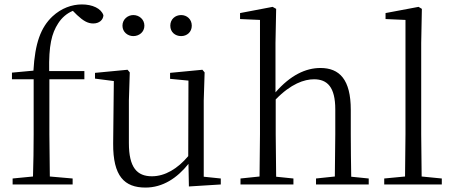

<svg xmlns="http://www.w3.org/2000/svg" viewBox="-20 -833 2050 867"><path d="M128 0H308V-27L205 -36L203 -227V-475H361V-512H202C200 -628 213 -682 243 -728C259 -753 282 -773 309 -784L328 -765C356 -739 376 -727 401 -727C428 -727 446 -743 447 -764C437 -795 397 -813 350 -813C304 -813 257 -796 217 -759C164 -709 138 -638 131 -514L34 -505V-475H132V-227C132 -164 131 -99 129 -36L37 -27V0Z M582 -670C608 -670 632 -688 632 -717C632 -746 608 -765 582 -765C557 -765 533 -746 533 -717C533 -688 557 -670 582 -670ZM798 -670C824 -670 846 -688 846 -717C846 -746 824 -765 798 -765C771 -765 749 -746 749 -717C749 -688 771 -670 798 -670ZM833 9 977 0V-27L900 -35V-379L904 -506L894 -518L748 -504V-477L831 -469L830 -128C782 -71 725 -37 666 -37C599 -37 562 -76 562 -187V-379L566 -506L556 -518L409 -504V-478L494 -467L491 -185C490 -37 542 14 637 14C715 14 780 -29 831 -93Z M1491 0H1645V-27L1566 -35C1565 -90 1564 -172 1564 -227V-337C1564 -474 1513 -526 1427 -526C1360 -526 1291 -493 1224 -416V-639L1227 -793L1211 -802L1064 -774V-747L1154 -743V-227L1152 -36L1066 -27V0H1305V-27L1227 -35L1225 -227V-384C1294 -455 1354 -475 1398 -475C1458 -475 1494 -440 1494 -339V-227L1492 -36L1407 -27V0Z M1808 0H1975V-27L1884 -36L1882 -227V-639L1885 -793L1870 -802L1721 -774V-747L1811 -743V-227L1809 -36L1715 -27V0Z"/></svg>

Font: Noto Serif CJK TC Light
Style: Regular
Weight: 300
Designer: Ryoko NISHIZUKA 西塚涼子 (kana & ideographs); Frank Grießhammer (Latin, Greek & Cyrillic); Wenlong ZHANG 张文龙 (bopomofo); San
Foundry: Adobe
Version: Version 2.001;hotconv 1.1.0;makeotfexe 2.6.0